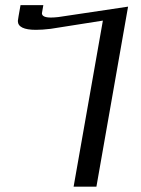

<svg xmlns="http://www.w3.org/2000/svg" viewBox="-20 -719 543 740"><path d="M351.6 0.5H263.7L376.5 -639.6L175.3 -607.9Q142.6 -604 118.7 -604Q48.8 -604 48.8 -638.2Q49.3 -645 59.1 -699.2H147L141.6 -668Q141.6 -651.4 176.3 -651.4Q188.5 -651.4 205.1 -653.3L473.6 -693.4Z"/></svg>

Font: Kelvinch
Style: Italic
Weight: 400
Italic angle: -10°
Designer: Paul James Miller
Foundry: High-Logic / Made with FontCreator
Version: Version 3.40;July 22, 2017;FontCreator 11.0.0.2388 64-bit